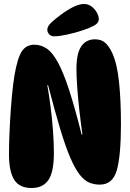

<svg xmlns="http://www.w3.org/2000/svg" viewBox="-20 -935 651 962"><path d="M152 -711Q186 -711 215 -691Q244 -671 271 -621Q298 -571 326.5 -483.5Q355 -396 389 -261H393Q385 -317 378 -379Q371 -441 367 -497Q363 -553 363 -590Q363 -667 387 -702.5Q411 -738 456 -738Q489 -738 508.5 -719.5Q528 -701 543 -668Q567 -615 576.5 -523.5Q586 -432 586 -313Q586 -156 565.5 -83Q545 -10 480 -10Q452 -10 427.5 -20Q403 -30 380 -59Q357 -88 333 -143Q309 -198 282 -287.5Q255 -377 221 -508H217Q226 -459 233.5 -399.5Q241 -340 245.5 -280Q250 -220 250 -168Q250 -73 222.5 -33Q195 7 138 7Q77 7 51 -34.5Q25 -76 25 -163Q25 -210 27.5 -269Q30 -328 34.5 -391.5Q39 -455 46 -512Q58 -610 80 -660.5Q102 -711 152 -711ZM217 -786Q217 -803 235.5 -820.5Q254 -838 283 -860Q318 -886 348 -900.5Q378 -915 400 -915Q423 -915 439.5 -902Q456 -889 465.5 -871.5Q475 -854 475 -840Q475 -819 451 -806.5Q427 -794 397 -784Q359 -771 317.5 -762Q276 -753 252 -753Q236 -753 226.5 -763Q217 -773 217 -786Z"/></svg>

Font: DynaPuff Condensed
Style: Bold
Weight: 700
Width: 3
Designer: Toshi Omagari, Jennifer Daniel
Foundry: Google Fonts
Version: Version 2.000; ttfautohint (v1.8.4.7-5d5b)